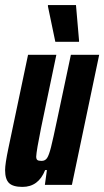

<svg xmlns="http://www.w3.org/2000/svg" viewBox="-20 -725 409 753"><path d="M0 -58Q0 -82 13 -144L90 -510H201L141 -223Q123 -134 122 -111Q122 -101 126.5 -97.5Q131 -94 143 -94Q157 -94 164.5 -105Q172 -116 180 -147.5Q188 -179 205 -260L258 -510H369L262 0H156L164 -58H157Q131 8 68 8Q31 8 15.5 -7Q0 -22 0 -58ZM197 -561 168 -700V-705H278L290 -566V-561Z"/></svg>

Font: Saira Ultra Condensed ExtraBold
Style: Italic
Weight: 800
Width: 1
Italic angle: -12°
Designer: Hector Gatti with collaboration of the Omnibus-Type team
Foundry: Omnibus-Type
Version: Version 1.001; ttfautohint (v1.8)